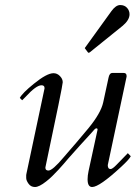

<svg xmlns="http://www.w3.org/2000/svg" viewBox="-20 -729 554 762"><path d="M482.4 -427.7V-424.8Q482.4 -423.3 407.7 -73.7Q407.7 -58.1 418.9 -58.1Q426.3 -58.1 442.9 -75.4Q459.5 -92.8 487.3 -121.1L499 -108.9Q492.7 -96.2 460.9 -66.9Q374.5 13.2 345.7 13.2Q327.6 13.2 327.6 -17.6Q327.6 -32.2 331.5 -50.3L367.2 -214.4Q367.2 -219.7 363 -219.7Q358.9 -219.7 355.2 -215.6Q351.6 -211.4 344 -202.9Q336.4 -194.3 323.5 -180.4Q310.5 -166.5 297.4 -151.9Q260.3 -110.8 251 -99.9Q241.7 -88.9 232.2 -77.9Q222.7 -66.9 211.4 -54.7Q200.2 -42.5 187.7 -30.3Q175.3 -18.1 163.1 -8.8Q135.3 13.2 118.9 13.2Q102.5 13.2 93.3 0.2Q84 -12.7 84 -22.5V-34.2Q84 -37.1 85 -40L156.7 -377.9V-379.9Q156.7 -390.6 144.5 -390.6Q123.5 -390.6 81.1 -344.2Q71.8 -334.5 67.9 -331.1L58.6 -340.3Q68.4 -359.4 114.3 -396.5Q166 -438.5 192.4 -438.5Q207 -438.5 218 -427Q229 -415.5 229 -402.6Q229 -389.6 160.2 -64.9V-63Q160.2 -52.2 172.4 -52.2Q188.5 -52.2 232.9 -105Q244.1 -118.2 256.8 -132.8Q269.5 -147.5 282.2 -162.1Q309.6 -194.3 331.1 -220.2Q380.4 -280.3 389.6 -322.8L410.6 -419.9Q414.1 -439.5 426.3 -439.5H470.7Q482.4 -439.5 482.4 -427.7ZM318.4 -535.2Q316.4 -537.1 316.4 -538.1Q316.4 -539.1 318.4 -541L422.4 -685.1Q439.9 -709 457 -709Q474.1 -709 484.1 -698Q494.1 -687 494.1 -672.4Q494.1 -649.9 467.3 -627L335.9 -521Q333.5 -519.5 332 -519.5Q330.6 -519.5 329.1 -521Z"/></svg>

Font: Cardo-Italic
Style: Italic
Weight: 400
Italic angle: -12°
Designer: David J. Perry
Foundry: David J. Perry
Version: Version 0.991